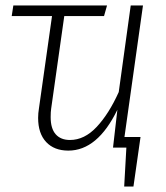

<svg xmlns="http://www.w3.org/2000/svg" viewBox="-20 -542 610 705"><path d="M437 -39H496L470 143H436L444 0H395L411 -139Q338 11 231 11Q179 11 149.5 -20.5Q120 -52 120 -109Q120 -126 123 -144L171 -483H23L29 -522H373L362 -483H216L168 -144Q166 -132 166 -112Q166 -70 184.5 -49Q203 -28 237 -28Q290 -28 335 -76Q380 -124 416 -204L460 -522H505Z"/></svg>

Font: Fira Sans Condensed ExtraLight
Style: Italic
Weight: 275
Width: 3
Italic angle: -8°
Designer: Carrois Corporate & Edenspiekermann AG
Foundry: Carrois Corporate GbR & Edenspiekermann AG
Version: Version 4.203